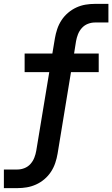

<svg xmlns="http://www.w3.org/2000/svg" viewBox="-53 -755 579 990"><path d="M-33 215V119H37Q55 119 73 112Q91 105 104 90.5Q117 76 124 58Q131 40 134 22L201 -383H74V-479H217L230 -557Q234 -581 242 -605Q250 -629 264 -650.5Q278 -672 298 -689Q318 -706 341 -716.5Q364 -727 388 -731Q412 -735 436 -735H506V-639H436Q418 -639 400 -632Q382 -625 369 -610.5Q356 -596 349 -578Q342 -560 339 -542L329 -479H456V-383H313L244 37Q240 61 232 85Q224 109 210 130.5Q196 152 176 169Q156 186 132.5 196.5Q109 207 85 211Q61 215 37 215Z"/></svg>

Font: Iosevka Term Curly
Style: Bold Italic
Weight: 700
Italic angle: -9°
Designer: Belleve Invis
Foundry: Belleve Invis
Version: Version 32.3.0